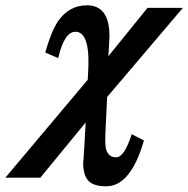

<svg xmlns="http://www.w3.org/2000/svg" viewBox="-91 -479 692 705"><path d="M223.6 -29.3 57.1 173.3H-71.3L231 -186Q235.8 -253.4 232.4 -288.6Q225.1 -362.3 186 -362.3Q145 -362.3 122.6 -265.6L75.2 -286.1Q96.7 -362.8 121.1 -399.4Q161.6 -459.5 228.5 -459.5Q311.5 -459.5 311 -344.7Q310.1 -332 307.1 -272.9L450.7 -450.2H580.6L302.2 -122.6L295.9 14.2Q294.4 52.7 298.3 67.9Q306.2 98.6 335.4 98.6Q365.7 98.6 392.6 13.7L437.5 36.6Q389.2 205.1 298.8 205.1Q252 205.1 233.2 184.3Q214.4 163.6 214.4 118.7Q215.8 109.9 217.8 72.8Z"/></svg>

Font: Accordance
Style: Bold-Italic
Weight: 700
Italic angle: -11°
Version: Version 1.2 (build January 31, 2020) Miklal Software Solutio